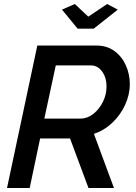

<svg xmlns="http://www.w3.org/2000/svg" viewBox="-20 -937 677 957"><path d="M15 0 166 -710H461Q513 -710 550.5 -682.5Q588 -655 607.5 -611Q627 -567 627 -518Q627 -465 603.5 -414Q580 -363 539 -324.5Q498 -286 448 -270L548 0H421L329 -247H180L128 0ZM382 -346Q416 -346 445.5 -369.5Q475 -393 493 -429.5Q511 -466 511 -506Q511 -550 489 -580.5Q467 -611 433 -611H258L201 -346ZM289 -889 353 -917 420 -854 514 -917 567 -889 447 -794H367Z"/></svg>

Font: Raleway SemiBold
Style: Italic
Weight: 600
Italic angle: -12°
Designer: Matt McInerney, Pablo Impallari, Rodrigo Fuenzalida
Foundry: Matt McInerney, Pablo Impallari, Rodrigo Fuenzalida
Version: Version 4.026